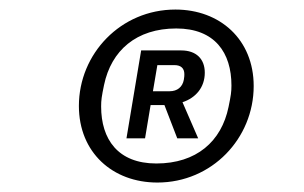

<svg xmlns="http://www.w3.org/2000/svg" viewBox="-20 -730 640 404"><path d="M311.1 -345.9C426.1 -345.9 513.8 -438.9 513.8 -549C513.8 -647 442.8 -709.9 349.1 -709.9C234 -709.9 146 -616.8 146 -507.1C146 -409.1 217 -345.9 311.1 -345.9ZM192.8 -506C192.8 -519.2 193.9 -527 198.9 -551.1C214.1 -623.9 267 -670.1 350.9 -670.1C432.2 -670.1 467 -619 467 -550.1C467 -536.9 465.9 -529.1 460.9 -505C446 -432.2 393.1 -386 308.9 -386C228 -386 192.8 -437.1 192.8 -506ZM246.1 -438.9H285.2L296.9 -508.9H326L353 -438.9H397L364 -514.9C392 -524.1 410.9 -546.2 410.9 -577.1C410.9 -605.8 393.1 -623.9 361.2 -623.9H277ZM301.8 -538 311.1 -593H346.9C361.2 -593 367.9 -585.9 367.9 -573.9C367.9 -572.1 367.9 -567.1 366.8 -562.1C364 -546.9 353 -538 337 -538Z"/></svg>

Font: Margiela Mono Italic Italic
Style: Regular
Weight: 400
Designer: Mike Abbink, Paul van der Laan, Pieter van Rosmalen
Foundry: Bold Monday
Version: Version 2.003 2021